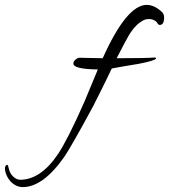

<svg xmlns="http://www.w3.org/2000/svg" viewBox="-263 -560 691 785"><path d="M400 -510C379 -530 358 -540 337 -540C282 -540 222 -467 157 -322C92 -323 60 -324 63 -324C58 -324 53 -322 48 -318C41 -313 37 -307 37 -300C37 -285 70 -277 137 -276L83 -146C36 -39 -1 33 -26 70C-73 140 -125 175 -181 175C-191 175 -201 170 -211 160C-231 140 -226 114 -234 114C-238 114 -241 118 -243 126C-242 165 -210 205 -170 205C-115 205 -58 164 0 81C16 58 56 -11 119 -128C151 -191 176 -242 194 -280C231 -287 267 -293 304 -299C351 -308 375 -316 375 -321C375 -322 374 -324 371 -325C347 -323 299 -322 226 -322H214C239 -370 255 -401 264 -416C273 -431 290 -455 309 -468C328 -482 335 -482 350 -482C361 -482 375 -475 380 -466C383 -461 386 -458 390 -458C402 -458 408 -468 408 -489C408 -498 405 -505 400 -510Z"/></svg>

Font: AlexBrush
Style: Regular
Weight: 400
Designer: Robert E. Leuschke
Foundry: Robert E. Leuschke
Version: Version 1.001